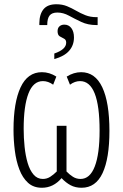

<svg xmlns="http://www.w3.org/2000/svg" viewBox="-20 -885 586 915"><path d="M248.5 -864.7Q276.9 -864.7 299.3 -855.5Q321.8 -846.2 342.8 -834Q363.8 -821.8 387.2 -812.5Q410.6 -803.2 439.9 -803.2H445.3V-765.6H438.5Q398.9 -765.6 367.4 -780.5Q335.9 -795.4 308.6 -810.3Q281.2 -825.2 253.4 -825.2Q227.5 -825.2 216.3 -811Q205.1 -796.9 205.1 -765.6H167.5V-774.9Q168 -817.4 187.5 -841.1Q207 -864.7 248.5 -864.7ZM286.6 -767.6Q307.6 -767.6 320.1 -751Q332.5 -734.4 332.5 -706.5Q332.5 -669.4 309.6 -643.1Q286.6 -616.7 238.8 -603.5V-629.9Q295.4 -649.4 295.4 -681.6Q295.4 -695.8 285.2 -700.7Q274.9 -705.6 264.6 -711.9Q254.4 -718.3 254.4 -736.3Q254.4 -751.5 263.4 -759.5Q272.5 -767.6 286.6 -767.6ZM179.7 9.8Q139.6 9.8 113.5 -13.9Q87.4 -37.6 72.3 -77.4Q57.1 -117.2 50.8 -166.5Q44.4 -215.8 44.4 -266.6Q44.4 -396.5 78.1 -468.8Q111.8 -541 179.7 -541Q215.8 -541 248.5 -520L233.4 -481.4Q209.5 -498.5 184.6 -498.5Q138.2 -498.5 115.5 -439.2Q92.8 -379.9 92.8 -271Q92.8 -228 97.2 -185.5Q101.6 -143.1 111.8 -108.4Q122.1 -73.7 139.9 -53Q157.7 -32.2 184.1 -32.2Q203.6 -32.2 219.5 -42.5Q235.4 -52.7 250.5 -67.9V-285.6H296.9V-67.9Q311.5 -52.7 327.6 -42.5Q343.8 -32.2 363.8 -32.2Q408.7 -32.2 431.6 -91.6Q454.6 -150.9 454.6 -262.7Q454.6 -498.5 361.3 -498.5Q336.9 -498.5 313.5 -481.4L297.9 -520Q331.5 -541 366.7 -541Q433.6 -541 467.5 -468.8Q501.5 -396.5 501.5 -261.2Q501.5 -129.9 468.8 -60.1Q436 9.8 368.7 9.8Q338.9 9.8 316.2 -2.4Q293.5 -14.6 273.4 -36.1Q234.4 9.8 179.7 9.8Z"/></svg>

Font: Open Sans Condensed Light
Style: Regular
Weight: 300
Width: 3
Designer: Monotype Design Team
Foundry: Monotype Imaging Inc.
Version: Version 3.003; ttfautohint (v1.8.4)